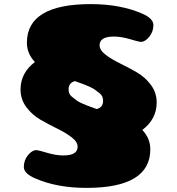

<svg xmlns="http://www.w3.org/2000/svg" viewBox="-20 -743 863 935"><path d="M345 -348Q314 -340 314 -308Q314 -285 329.5 -272.5Q345 -260 354 -253.5Q363 -247 379.5 -239.5Q396 -232 404.5 -229Q413 -226 430.5 -219.5Q448 -213 451 -212Q482 -220 482 -252Q482 -275 466.5 -287.5Q451 -300 442 -306.5Q433 -313 416.5 -320.5Q400 -328 391.5 -331Q383 -334 365.5 -340.5Q348 -347 345 -348ZM358 -28Q358 -52 329.5 -74Q301 -96 260 -116Q219 -136 178 -159.5Q137 -183 108.5 -221Q80 -259 80 -307Q80 -388 150 -441Q111 -482 111 -535Q111 -723 422 -723Q565 -723 672 -677Q727 -653 727 -621Q727 -589 707 -564Q687 -539 665 -539Q658 -539 614 -552Q570 -565 535 -565Q465 -565 465 -523Q465 -499 493.5 -477Q522 -455 563 -435Q604 -415 645 -391.5Q686 -368 714.5 -330Q743 -292 743 -244Q743 -163 673 -110Q712 -69 712 -16Q712 172 401 172Q258 172 152 126Q96 102 96 70Q96 38 116 13Q136 -12 158 -12Q165 -12 209 1Q253 14 288 14Q358 14 358 -28Z"/></svg>

Font: Chango
Style: Regular
Weight: 400
Designer: Manuel Lupez
Foundry: Fontstage
Version: Version 1.001